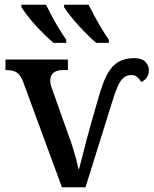

<svg xmlns="http://www.w3.org/2000/svg" viewBox="-20 -786 645 806"><path d="M78 -440Q71 -460 61.5 -471.5Q52 -483 38 -487.5Q24 -492 3 -492V-536H265V-492H246Q219 -492 205 -481Q191 -470 191 -447Q191 -438 193.5 -428.5Q196 -419 200 -409L267 -220Q276 -197 284.5 -170Q293 -143 299.5 -118.5Q306 -94 309 -77H312Q320 -107 327 -134.5Q334 -162 342 -193.5Q350 -225 361.5 -265Q373 -305 389 -361Q401 -404 413.5 -437.5Q426 -471 443 -494.5Q460 -518 484.5 -530Q509 -542 544 -542Q574 -542 589.5 -527Q605 -512 605 -491Q605 -475 597 -462Q589 -449 573 -442Q566 -454 556 -462.5Q546 -471 532 -471Q511 -471 497 -458Q483 -445 472 -418.5Q461 -392 448 -349L339 0H240ZM384 -606Q367 -620 347.5 -639.5Q328 -659 308 -681Q288 -703 272.5 -723Q257 -743 249 -756V-766H352Q363 -744 377.5 -717Q392 -690 407.5 -664.5Q423 -639 437 -619V-606ZM205 -606Q188 -620 168 -639.5Q148 -659 128 -681Q108 -703 93 -723Q78 -743 70 -756V-766H173Q184 -744 198.5 -717Q213 -690 228.5 -664.5Q244 -639 258 -619V-606Z"/></svg>

Font: ET Text
Style: Regular
Weight: 470
Designer: Monotype Design Team
Foundry: Monotype Imaging Inc.
Version: Version 2.009